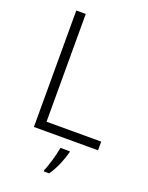

<svg xmlns="http://www.w3.org/2000/svg" viewBox="-170 -800 855 1106"><g transform="rotate(20 257.5 -246.5)"><path d="M493.2 0V-53.2H158.2V-713.9H100.1V0ZM342.8 61H285.2C278.3 102.1 256.3 181.2 241.2 211.9V221.2H273.9C290 198.2 304.2 172.9 316.4 144C328.6 115.2 337.4 89.8 342.8 67.9Z"/></g></svg>

Font: Noto Reveo Sans
Style: Regular
Weight: 300
Designer: Monotype Design Team
Foundry: Monotype Imaging Inc.
Version: Version 2.007